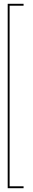

<svg xmlns="http://www.w3.org/2000/svg" viewBox="-20 -770 172 1010"><path d="M20.5 220V-750H104V-740H30.5V210H104V220Z"/></svg>

Font: Imbue 100pt ExtraBold
Style: Regular
Weight: 800
Designer: Tyler Finck
Foundry: Etcetera Type Company
Version: Version 1.102; ttfautohint (v1.8.3)